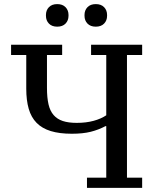

<svg xmlns="http://www.w3.org/2000/svg" viewBox="-20 -916 765 936"><path d="M404 -50H498V-301H494Q460 -283 422 -273.5Q384 -264 330 -264Q270 -264 227.5 -277Q185 -290 158.5 -317Q132 -344 120 -385.5Q108 -427 108 -484V-648H34V-698H283V-648H209V-487Q209 -440 216.5 -407.5Q224 -375 241.5 -355Q259 -335 286.5 -326Q314 -317 354 -317Q400 -317 436.5 -327Q473 -337 498 -354V-648H424V-698H673V-648H599V-50H673V0H404ZM259 -786Q233 -786 218.5 -801Q204 -816 204 -839V-843Q204 -866 218.5 -881Q233 -896 259 -896Q285 -896 299.5 -881Q314 -866 314 -843V-839Q314 -816 299.5 -801Q285 -786 259 -786ZM447 -786Q421 -786 406.5 -801Q392 -816 392 -839V-843Q392 -866 406.5 -881Q421 -896 447 -896Q473 -896 487.5 -881Q502 -866 502 -843V-839Q502 -816 487.5 -801Q473 -786 447 -786Z"/></svg>

Font: IBM Plex Serif Text
Style: Regular
Weight: 450
Designer: Mike Abbink, Paul van der Laan, Pieter van Rosmalen
Foundry: Bold Monday
Version: Version 3.001